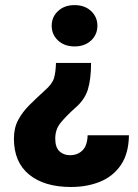

<svg xmlns="http://www.w3.org/2000/svg" viewBox="-20 -559 550 767"><path d="M369.1 -456.1Q369.1 -420.9 343.8 -397.2Q318.4 -373.5 277.8 -373.5Q237.3 -373.5 211.9 -397.2Q186.5 -420.9 186.5 -456.1Q186.5 -491.2 211.9 -514.9Q237.3 -538.6 277.8 -538.6Q318.4 -538.6 343.8 -514.9Q369.1 -491.2 369.1 -456.1ZM203.6 -307.6H343.8Q343.8 -243.7 331.1 -201.7Q318.4 -159.7 278.3 -126Q244.1 -95.2 222.4 -68.8Q200.7 -42.5 200.7 -5.4Q200.7 29.3 217.3 45.2Q233.9 61 259.8 61Q289.6 61 309.1 42.2Q328.6 23.4 330.1 -18.6H495.1Q494.1 54.2 463.1 99.9Q432.1 145.5 380.1 166.7Q328.1 188 263.7 188Q157.2 188 96.4 138.4Q35.6 88.9 35.6 -5.4Q35.6 -47.9 52.7 -79.8Q69.8 -111.8 98.1 -139.9Q126.5 -168 159.2 -197.8Q188 -222.7 195.3 -245.8Q202.6 -269 203.6 -307.6Z"/></svg>

Font: Vazirmatn UI Black
Style: Regular
Weight: 900
Designer: Saber Rastikerdar
Foundry: Saber Rastikerdar
Version: Version 33.003